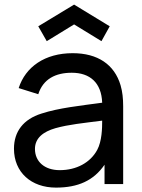

<svg xmlns="http://www.w3.org/2000/svg" viewBox="-20 -813 626 848"><path d="M186.5 -631.2 149 -696.9 307.3 -792.7 464.6 -696.9 428.1 -631.2 307.3 -705.2ZM524 0V-343.8C524 -378.1 520.8 -408.3 512.5 -436.5C485.4 -528.1 411.5 -578.1 301 -578.1C178.1 -578.1 92.7 -517.7 62.5 -424L149 -396.9C170.8 -464.6 226 -491.7 296.9 -491.7C377.1 -491.7 428.1 -447.9 431.3 -359.4C332.3 -345.8 240.6 -336.5 163.5 -311.5C83.3 -286.5 41.7 -232.3 41.7 -156.2C41.7 -52.1 117.7 15.6 227.1 15.6C325 15.6 393.8 -15.6 441.7 -85.4V0ZM409.4 -151C379.2 -94.8 317.7 -61.5 243.8 -61.5C176 -61.5 134.4 -100 134.4 -155.2C134.4 -203.1 170.8 -231.3 225 -246.9C285.4 -263.5 343.8 -268.8 431.3 -280.2C431.3 -246.9 430.2 -189.6 409.4 -151Z"/></svg>

Font: Manrope3 Medium
Style: Regular
Weight: 500
Width: 4
Designer: Mikhail Sharanda
Foundry: Mikhail Sharanda
Version: Version 3.000;PS 003.000;hotconv 1.0.88;makeotf.lib2.5.64775